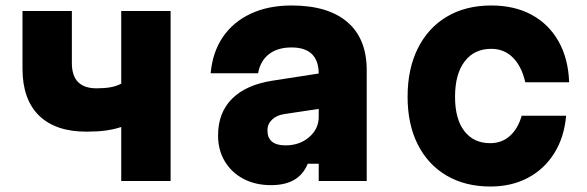

<svg xmlns="http://www.w3.org/2000/svg" viewBox="-20 -660 2140 700"><path d="M422 0V-197Q395 -188 364.5 -184Q334 -180 295 -180Q182 -180 122 -239Q62 -298 62 -410V-620H242V-430Q242 -338 332 -338Q362 -338 383.5 -342Q405 -346 422 -355V-620H602V0Z M1102 -63Q1086 -24 1053 -4.5Q1020 15 968 15Q911 15 867.5 -8Q824 -31 799.5 -72Q775 -113 775 -166Q775 -249 826 -300Q877 -351 974 -366L1142 -392Q1141 -487 1043 -487Q992 -487 960.5 -462.5Q929 -438 921 -393H748Q755 -470 792.5 -525Q830 -580 894 -610Q958 -640 1043 -640Q1176 -640 1246.5 -579.5Q1317 -519 1317 -404V0H1142V-63ZM955 -185Q955 -130 1021 -130Q1072 -130 1107 -160Q1142 -190 1142 -234V-263L1016 -244Q989 -240 972 -224Q955 -208 955 -185Z M1768 20Q1676 20 1608 -20Q1540 -60 1503 -133.5Q1466 -207 1466 -307Q1466 -409 1503.5 -484Q1541 -559 1609.5 -599.5Q1678 -640 1771 -640Q1856 -640 1918.5 -606Q1981 -572 2016.5 -509Q2052 -446 2055 -360H1895Q1882 -418 1850 -450Q1818 -482 1771 -482Q1709 -482 1674 -436Q1639 -390 1639 -307Q1639 -226 1673 -182Q1707 -138 1767 -138Q1809 -138 1838.5 -164Q1868 -190 1882 -238H2044Q2037 -159 2000.5 -101Q1964 -43 1904.5 -11.5Q1845 20 1768 20Z"/></svg>

Font: Martian Mono ExtraBold
Style: Regular
Weight: 800
Monospace: yes
Designer: Roman Shamin
Foundry: Evil Martians
Version: Version 1.000; ttfautohint (v1.8.4.7-5d5b)